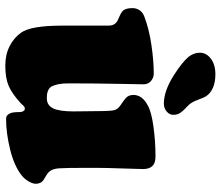

<svg xmlns="http://www.w3.org/2000/svg" viewBox="-73 -719 812 706"><g transform="rotate(90 333.0 -366.0)"><path d="M256.8 -599.1Q208.5 -629.9 189 -653.3Q173.8 -673.3 173.8 -694.3Q173.8 -718.8 195.8 -735.4Q217.8 -752 252.9 -752Q310.1 -752 334 -717.8Q338.4 -711.4 347.4 -686.8Q356.4 -662.1 369.1 -650.9Q386.2 -635.3 394.3 -623.8Q402.3 -612.3 402.3 -597.7Q402.3 -583 389.9 -572.8Q377.4 -562.5 361.3 -562.5Q314.5 -562.5 256.8 -599.1ZM597.2 -311.5V-277.3Q597.2 -201.2 598.9 -177.5Q600.6 -153.8 609.4 -143.6Q613.3 -138.2 619.4 -133.8Q625.5 -129.4 632.3 -125.7Q639.2 -122.1 641.1 -120.6Q655.8 -110.8 655.8 -91.3Q655.8 -81.1 647.5 -66.2Q639.2 -51.3 625.5 -40Q590.3 -12.2 530 2.7Q469.7 17.6 418 17.6Q409.7 17.6 405.3 14.4Q400.9 11.2 396.5 2.4Q392.1 -6.3 392.1 -32.7Q392.1 -40 388.7 -45.7Q385.3 -51.3 379.9 -51.3Q375.5 -51.3 372.6 -49.3Q369.6 -47.4 365.2 -42.2Q360.8 -37.1 357.9 -34.7Q323.2 -3.4 294.9 8.5Q266.6 20.5 220.7 20.5Q180.7 20.5 149.7 4.6Q118.7 -11.2 100.1 -37.6Q74.2 -73.2 74.2 -189.9V-359.9Q74.2 -382.8 55.2 -392.6Q53.7 -393.6 40 -399.4Q26.4 -405.3 21 -410.6Q9.8 -420.4 9.8 -447.3Q9.8 -460.9 17.3 -472.7Q24.9 -484.4 39.6 -490.2Q86.4 -508.3 145.5 -516.8Q204.6 -525.4 250.5 -525.4Q266.1 -525.4 278.1 -514.9Q290 -504.4 290 -487.8Q290 -485.8 288.3 -394.5Q286.6 -303.2 286.6 -211.4Q286.6 -189.5 289.8 -174.1Q293 -158.7 297.4 -150.6Q301.8 -142.6 309.8 -138.4Q317.9 -134.3 324.5 -133.3Q331.1 -132.3 342.3 -132.3Q366.7 -132.3 378.2 -154.8Q389.6 -177.2 389.6 -230Q389.6 -244.1 389.2 -268.6Q388.7 -293 388.7 -310.5Q388.7 -368.7 384.8 -381.3Q381.8 -391.6 370.1 -400.9Q365.7 -404.3 355.2 -411.4Q344.7 -418.5 340.8 -422.4Q329.1 -432.6 329.1 -450.7Q329.1 -482.9 367.7 -503.4Q392.1 -517.1 446.3 -524.4Q500.5 -531.7 551.8 -531.7H557.1Q601.6 -531.7 601.6 -486.3Q601.6 -467.8 599.4 -408.7Q597.2 -349.6 597.2 -311.5Z"/></g></svg>

Font: Cooper* Black
Style: Regular
Weight: 900
Designer: Owen Earl
Foundry: indestructible type*
Version: Version 0.001